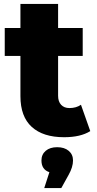

<svg xmlns="http://www.w3.org/2000/svg" viewBox="-20 -683 487 968"><path d="M303.2 8.8Q197.3 8.8 140.1 -43.2Q83 -95.2 83 -198.2V-400.9H3.9V-542H83V-663.1H272.9V-542H397V-400.9H272.9V-200.2Q272.9 -170.9 288.3 -154.5Q303.7 -138.2 330.1 -138.2Q364.3 -138.2 388.2 -154.8L435.1 -22Q386.2 8.8 303.2 8.8ZM203.1 265.1 229 185.1Q189 171.9 189 126Q189 95.7 210.4 77.4Q231.9 59.1 268.1 59.1Q304.7 59.1 326.4 77.4Q348.1 95.7 348.1 126Q348.1 159.2 326.2 198.2L289.1 265.1Z"/></svg>

Font: Montserrat ExtraBold
Style: Regular
Weight: 800
Designer: Julieta Ulanovsky
Foundry: Julieta Ulanovsky
Version: Version 9.000